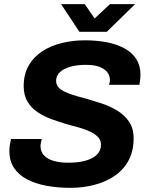

<svg xmlns="http://www.w3.org/2000/svg" viewBox="-20 -892 719 924"><path d="M319 12Q257 12 203.5 2Q150 -8 110 -29Q70 -50 47.5 -84Q25 -118 25 -165Q25 -179 27.5 -195Q30 -211 33 -223H181Q179 -216 177 -206.5Q175 -197 175 -189Q175 -163 191 -145Q207 -127 237 -118Q267 -109 308 -109Q347 -109 376 -115Q405 -121 425 -132Q445 -143 455.5 -159Q466 -175 466 -196Q466 -217 452 -232Q438 -247 415 -258Q392 -269 363 -277.5Q334 -286 302 -294Q265 -305 228 -318.5Q191 -332 160.5 -352.5Q130 -373 112 -403.5Q94 -434 94 -478Q94 -535 118 -576.5Q142 -618 183 -645Q224 -672 277.5 -685Q331 -698 388 -698Q446 -698 494.5 -688.5Q543 -679 579.5 -659Q616 -639 636 -607.5Q656 -576 656 -533Q656 -524 655 -513Q654 -502 651 -484H505Q508 -494 508.5 -499Q509 -504 509 -507Q509 -540 479 -560Q449 -580 394 -580Q350 -580 317.5 -570.5Q285 -561 267.5 -544Q250 -527 250 -503Q250 -486 260 -473.5Q270 -461 288.5 -452Q307 -443 331.5 -435Q356 -427 384 -420Q423 -409 465 -395.5Q507 -382 543 -360.5Q579 -339 601 -306.5Q623 -274 623 -227Q623 -163 597.5 -117.5Q572 -72 528.5 -43.5Q485 -15 431 -1.5Q377 12 319 12ZM630 -872 494 -739H362L274 -872H388L458 -770L401 -771L509 -872Z"/></svg>

Font: Archivo SemiBold
Style: Bold Italic
Weight: 700
Italic angle: -10°
Version: Version 2.001